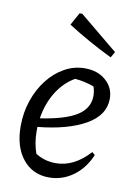

<svg xmlns="http://www.w3.org/2000/svg" viewBox="-84 -780 595 844"><g transform="rotate(10 214.0 -358.0)"><path d="M194 9Q121 9 77 -45.5Q33 -100 33 -192Q33 -253 51.5 -307Q70 -361 102.5 -402.5Q135 -444 177.5 -467.5Q220 -491 268 -491Q325 -491 361.5 -459Q398 -427 398 -378Q398 -304 318.5 -259Q239 -214 106 -201Q106 -191 106 -180Q106 -130 122 -84Q162 -58 213 -58Q294 -58 363 -134L376 -123Q350 -61 301.5 -26Q253 9 194 9ZM325 -378Q325 -398 318 -419Q277 -434 233 -438Q184 -410 152 -358Q120 -306 110 -240Q223 -257 274 -290Q325 -323 325 -378ZM370 -558Q267 -608 171 -669L202 -725H214L385 -584Z"/></g></svg>

Font: Piazzolla
Style: Italic
Weight: 400
Italic angle: -11.3°
Designer: Juan Pablo del Peral
Foundry: Huerta Tipografica
Version: Version 1.330